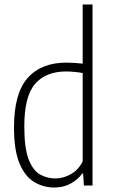

<svg xmlns="http://www.w3.org/2000/svg" viewBox="-20 -828 503 857"><path d="M222.5 9Q174.5 9 133.5 -15Q92.5 -39 67.5 -97.5Q42.5 -156 42.5 -259.5Q42.5 -411 103.2 -479.8Q164 -548.5 276.5 -548.5Q293.5 -548.5 312.8 -547.2Q332 -546 349 -544V-808H393V0H354.5L351 -53.5H347Q329 -28 297 -9.5Q265 9 222.5 9ZM227.5 -31.5Q262.5 -31.5 296.5 -50.8Q330.5 -70 349 -107.5V-502Q334.5 -505 313.2 -507Q292 -509 274.5 -509Q184.5 -509 136.5 -453.5Q88.5 -398 88.5 -264Q88.5 -169 107 -119Q125.5 -69 157 -50.2Q188.5 -31.5 227.5 -31.5Z"/></svg>

Font: Encode Sans Cnd XLt
Style: Regular
Weight: 200
Width: 3
Designer: Multiple Designers
Foundry: Impallari Type
Version: Version 3.002; ttfautohint (v1.8.3) -l 8 -r 50 -G 200 -x 14 